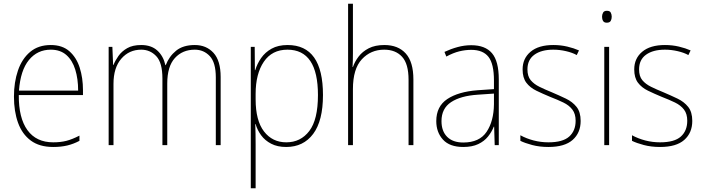

<svg xmlns="http://www.w3.org/2000/svg" viewBox="-20 -780 3783 1032"><path d="M253 -538Q315 -538 353 -504.5Q391 -471 408.5 -416Q426 -361 426 -295V-269H81Q80 -146 127.5 -80.5Q175 -15 266 -15Q306 -15 337 -23Q368 -31 407 -51V-23Q375 -6 341.5 2Q308 10 266 10Q192 10 145.5 -24.5Q99 -59 77 -120Q55 -181 55 -261Q55 -338 76.5 -401Q98 -464 142 -501Q186 -538 253 -538ZM253 -513Q181 -513 135.5 -457.5Q90 -402 82 -293H400Q400 -356 384.5 -406Q369 -456 336.5 -484.5Q304 -513 253 -513Z M1027 -538Q1089 -538 1127.5 -496Q1166 -454 1166 -366V0H1140V-364Q1140 -444 1107.5 -478.5Q1075 -513 1027 -513Q961 -513 920 -468Q879 -423 879 -331V0H853V-358Q853 -443 820 -478Q787 -513 739 -513Q674 -513 632 -464.5Q590 -416 590 -329V0H564V-528H584L588 -431H590Q599 -454 616.5 -479Q634 -504 663.5 -521Q693 -538 739 -538Q793 -538 825.5 -508.5Q858 -479 869 -430H871Q889 -477 926.5 -507.5Q964 -538 1027 -538Z M1526 -538Q1716 -538 1716 -269Q1716 -131 1663.5 -60.5Q1611 10 1518 10Q1471 10 1437.5 -7.5Q1404 -25 1383.5 -53Q1363 -81 1354 -113H1352Q1353 -88 1353.5 -60.5Q1354 -33 1354 -4V232H1328V-528H1349L1350 -403H1352Q1362 -437 1383.5 -468Q1405 -499 1440 -518.5Q1475 -538 1526 -538ZM1525 -513Q1442 -513 1398 -448Q1354 -383 1354 -275V-246Q1354 -132 1399 -73.5Q1444 -15 1519 -15Q1596 -15 1642.5 -76Q1689 -137 1689 -269Q1689 -513 1525 -513Z M1877 -495Q1877 -472 1876.5 -455.5Q1876 -439 1875 -420H1877Q1887 -449 1907.5 -476Q1928 -503 1962 -520.5Q1996 -538 2046 -538Q2120 -538 2161 -492.5Q2202 -447 2202 -353V0H2176V-351Q2176 -437 2141 -475Q2106 -513 2045 -513Q1973 -513 1925 -461.5Q1877 -410 1877 -301V0H1851V-760H1877Z M2513 -537Q2588 -537 2624.5 -494Q2661 -451 2661 -353V0H2639L2636 -99H2634Q2623 -71 2603 -46Q2583 -21 2550.5 -5.5Q2518 10 2470 10Q2397 10 2361 -29.5Q2325 -69 2325 -129Q2325 -208 2384 -247.5Q2443 -287 2547 -295L2635 -301V-347Q2635 -437 2605.5 -474.5Q2576 -512 2513 -512Q2481 -512 2448.5 -504Q2416 -496 2379 -476L2369 -501Q2403 -517 2439.5 -527Q2476 -537 2513 -537ZM2548 -271Q2456 -265 2404.5 -231Q2353 -197 2353 -129Q2353 -75 2383.5 -44.5Q2414 -14 2470 -14Q2557 -14 2595.5 -71.5Q2634 -129 2635 -220V-277Z M3101 -130Q3101 -66 3058 -28Q3015 10 2928 10Q2880 10 2840.5 -0.5Q2801 -11 2777 -23V-53Q2810 -35 2848.5 -25Q2887 -15 2928 -15Q3005 -15 3039.5 -46Q3074 -77 3074 -131Q3074 -168 3056.5 -191Q3039 -214 3008 -229Q2977 -244 2938 -259Q2897 -276 2863 -292.5Q2829 -309 2809 -335.5Q2789 -362 2789 -407Q2789 -466 2832 -502Q2875 -538 2954 -538Q2994 -538 3029.5 -529.5Q3065 -521 3092 -509L3080 -484Q3057 -497 3022.5 -505Q2988 -513 2954 -513Q2890 -513 2852.5 -486Q2815 -459 2815 -407Q2815 -370 2832.5 -349Q2850 -328 2879.5 -313.5Q2909 -299 2946 -284Q2986 -267 3021.5 -250Q3057 -233 3079 -205.5Q3101 -178 3101 -130Z M3242 -722Q3258 -722 3263 -712Q3268 -702 3268 -690Q3268 -677 3262.5 -667.5Q3257 -658 3241 -658Q3227 -658 3221.5 -667.5Q3216 -677 3216 -690Q3216 -702 3221.5 -712Q3227 -722 3242 -722ZM3254 -528V0H3228V-528Z M3701 -130Q3701 -66 3658 -28Q3615 10 3528 10Q3480 10 3440.5 -0.5Q3401 -11 3377 -23V-53Q3410 -35 3448.5 -25Q3487 -15 3528 -15Q3605 -15 3639.5 -46Q3674 -77 3674 -131Q3674 -168 3656.5 -191Q3639 -214 3608 -229Q3577 -244 3538 -259Q3497 -276 3463 -292.5Q3429 -309 3409 -335.5Q3389 -362 3389 -407Q3389 -466 3432 -502Q3475 -538 3554 -538Q3594 -538 3629.5 -529.5Q3665 -521 3692 -509L3680 -484Q3657 -497 3622.5 -505Q3588 -513 3554 -513Q3490 -513 3452.5 -486Q3415 -459 3415 -407Q3415 -370 3432.5 -349Q3450 -328 3479.5 -313.5Q3509 -299 3546 -284Q3586 -267 3621.5 -250Q3657 -233 3679 -205.5Q3701 -178 3701 -130Z"/></svg>

Font: Noto Sans Lao Looped SemiCondensed Thin
Style: Regular
Weight: 100
Width: 4
Designer: Mark Frömberg, Ben Mitchell
Foundry: The Fontpad Ltd
Version: Version 1.002; ttfautohint (v1.8.4.7-5d5b)